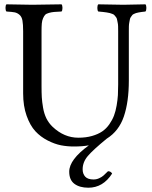

<svg xmlns="http://www.w3.org/2000/svg" viewBox="-20 -667 701 887"><path d="M498 134.8Q456.1 200.2 388.2 200.2Q348.1 200.2 324 182.4Q299.8 164.6 299.8 126Q299.8 70.3 390.6 4.4Q361.8 9.8 320.8 9.8Q290.5 9.8 261.5 4.2Q232.4 -1.5 200 -18.1Q167.5 -34.7 143.3 -60.8Q119.1 -86.9 103 -132.1Q86.9 -177.2 86.9 -235.8V-522.9Q86.9 -554.7 83.7 -572Q80.6 -589.4 70.3 -598.4Q60.1 -607.4 47.9 -609.9Q35.6 -612.3 9.8 -613.8Q5.4 -618.2 5.4 -630.4Q5.4 -642.6 9.8 -647Q109.4 -645 128.9 -645Q166.5 -645 264.2 -647Q268.6 -642.6 268.6 -630.4Q268.6 -618.2 264.2 -613.8Q242.2 -612.8 230.2 -611.8Q218.3 -610.8 206.1 -607.4Q193.8 -604 188.7 -598.6Q183.6 -593.3 179 -582.8Q174.3 -572.3 173.1 -558.3Q171.9 -544.4 171.9 -522.9V-269Q171.9 -238.3 173.1 -217.5Q174.3 -196.8 179 -169.4Q183.6 -142.1 194.3 -120.1Q205.6 -97.7 223.1 -81.1Q276.4 -30.8 341.8 -30.8Q377 -30.8 405 -38.8Q433.1 -46.9 452.1 -59.8Q471.2 -72.8 485.1 -92.8Q499 -112.8 506.6 -132.8Q514.2 -152.8 518.8 -179.4Q523.4 -206.1 524.7 -227.8Q525.9 -249.5 525.9 -276.9V-522.9Q525.9 -535.6 525.6 -545.4Q525.4 -555.2 523.4 -563.5Q521.5 -571.8 520.5 -577.9Q519.5 -584 515.1 -588.9Q510.7 -593.8 508.5 -596.9Q506.3 -600.1 498.8 -602.8Q491.2 -605.5 487.3 -606.7Q483.4 -607.9 472.4 -609.6Q461.4 -611.3 455.3 -611.8Q449.2 -612.3 434.1 -613.8Q429.7 -618.2 429.7 -630.4Q429.7 -642.6 434.1 -647Q533.7 -645 549.8 -645Q554.2 -645 651.9 -647Q656.2 -642.6 656.2 -630.4Q656.2 -618.2 651.9 -613.8Q639.6 -612.3 635 -611.8Q630.4 -611.3 621.1 -609.6Q611.8 -607.9 608.6 -606.7Q605.5 -605.5 599.1 -602.8Q592.8 -600.1 590.8 -596.9Q588.9 -593.8 585 -588.9Q581.1 -584 580.1 -577.9Q579.1 -571.8 577.4 -563.5Q575.7 -555.2 575.4 -545.4Q575.2 -535.6 575.2 -522.9V-294.9Q575.2 -196.3 552.2 -128.9Q529.3 -61.5 473.1 -26.4Q409.2 25.9 385.5 54Q361.8 82 361.8 115.2Q361.8 136.2 373.8 149.2Q385.7 162.1 412.1 162.1Q425.8 162.1 438 156.5Q450.2 150.9 457.5 144.5Q464.8 138.2 479 124Q491.7 124 498 134.8Z"/></svg>

Font: Linux Libertine G
Style: Regular
Weight: 400
Designer: Philipp H. Poll
Foundry: Philipp H. Poll
Version: Version 4.7.5